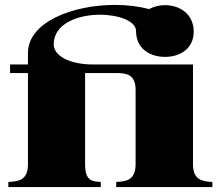

<svg xmlns="http://www.w3.org/2000/svg" viewBox="-20 -763 894 783"><path d="M14 -21V0H391V-21C356 -23 327 -25 327 -93V-465H462C495 -464 533 -459 533 -397V-93C533 -26 492 -23 454 -21V0H846V-21C811 -23 767 -25 767 -93V-500H360C263 -500 199 -536 199 -582C199 -667 298 -703 388 -703C455 -703 535 -681 535 -635C535 -565 591 -531 653 -531C715 -531 770 -565 770 -634C770 -705 714 -742 653 -742C629 -742 607 -736 588 -726C546 -737 498 -743 450 -743C274 -743 94 -672 94 -547V-500H21V-465H94V-93C94 -26 53 -23 14 -21Z"/></svg>

Font: Sprat Black
Style: Regular
Weight: 900
Designer: Ethan Nakache
Foundry: Collletttivo
Version: Version 2.000;Glyphs 3.2 (3217)